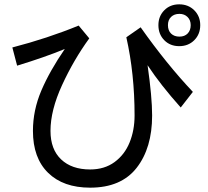

<svg xmlns="http://www.w3.org/2000/svg" viewBox="-20 -755 960 886"><path d="M807 -542Q765 -542 738 -569.5Q711 -597 711 -639Q711 -680 738 -707.5Q765 -735 807 -735Q849 -735 876.5 -707.5Q904 -680 904 -639Q904 -597 876.5 -569.5Q849 -542 807 -542ZM860 -639Q860 -662 845.5 -676.5Q831 -691 808 -691Q784 -691 769.5 -677Q755 -663 755 -639Q755 -614 769.5 -600Q784 -586 808 -586Q832 -586 846 -600.5Q860 -615 860 -639ZM814 -259Q721 -363 661 -454Q682 -307 682 -222Q682 -72 610.5 19.5Q539 111 396 111Q272 111 202 42.5Q132 -26 132 -151Q132 -246 170.5 -336.5Q209 -427 279 -529Q187 -491 59 -452L37 -536Q199 -578 343 -637L392 -578Q320 -479 266.5 -362.5Q213 -246 213 -151Q213 -66 262 -19.5Q311 27 396 27Q462 27 508.5 -7Q555 -41 578 -97.5Q601 -154 601 -222Q601 -415 563 -583L629 -629Q749 -459 870 -331Z"/></svg>

Font: LINE Seed Sans KR Regular
Style: Regular
Weight: 400
Designer: LINE VX Design & Sandoll Inc & Dalton Maag Ltd
Foundry: Sandoll Inc.
Version: Version 1.000